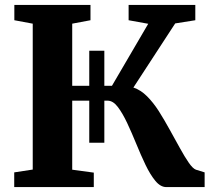

<svg xmlns="http://www.w3.org/2000/svg" viewBox="-20 -763 872 783"><path d="M38 0V-60L113.5 -71.5V-666.5L38.5 -680.5V-743H349V-680.5L274.5 -666.5V-413H344V-556H405.5V-413H436.5L584.5 -666L504.5 -680.5V-743H776.5V-680.5L694.5 -667.5L524 -406Q554 -396 579.5 -370.5Q605 -345 627.5 -310Q650.5 -273.5 672.2 -234Q694 -194.5 713.8 -158.8Q733.5 -123 750 -99.2Q766.5 -75.5 779 -71L814.5 -60V0H658.5Q634.5 0 613.5 -25.5Q592.5 -51 573.2 -91.2Q554 -131.5 535.8 -176.2Q517.5 -221 498.8 -261Q480 -301 460.5 -326.8Q441 -352.5 418.5 -352.5H405.5V-181H344V-352.5H274.5V-71L362.5 -59V0Z"/></svg>

Font: Merriweather 28pt ExtraBold
Style: Regular
Weight: 800
Version: Version 2.100